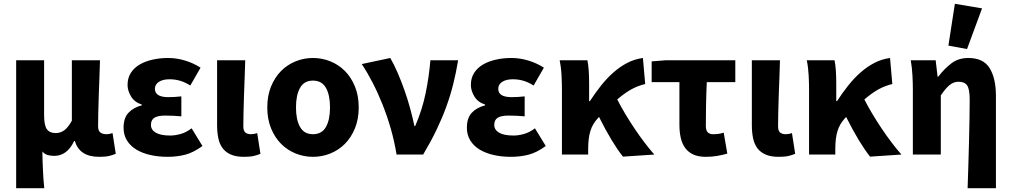

<svg xmlns="http://www.w3.org/2000/svg" viewBox="-20 -813 5319 1010"><path d="M65 177V-496H212V-207Q212 -154 226.5 -133.5Q241 -113 273 -113Q298 -113 318 -127.5Q338 -142 358 -178V-496H506Q505 -452 503 -404.5Q501 -357 499.5 -310.5Q498 -264 497 -222Q496 -180 496 -149Q496 -125 508 -116Q520 -107 540 -107Q555 -107 572 -113L589 -4Q573 3 553.5 7.5Q534 12 502 12Q398 12 374 -71H370Q333 7 265 7Q247 7 231 2.5Q215 -2 203 -16Q203 12 204 36Q205 60 206 82.5Q207 105 208.5 128Q210 151 213 177Z M862 12Q814 12 771.5 2.5Q729 -7 697.5 -26Q666 -45 648 -74Q630 -103 630 -141Q630 -192 655.5 -219.5Q681 -247 726 -259V-263Q688 -275 669.5 -305.5Q651 -336 651 -366Q651 -403 668.5 -430Q686 -457 715.5 -474Q745 -491 783.5 -499.5Q822 -508 864 -508Q909 -508 953.5 -494.5Q998 -481 1035 -457L981 -363Q931 -396 872 -396Q837 -396 816 -382.5Q795 -369 795 -346Q795 -302 865 -302Q881 -302 899 -303Q917 -304 934 -306V-201Q913 -203 891 -204Q869 -205 849 -205Q810 -205 792 -193.5Q774 -182 774 -156Q774 -130 799.5 -115Q825 -100 876 -100Q900 -100 929.5 -108Q959 -116 988 -138L1045 -45Q997 -10 953.5 1Q910 12 862 12Z M1263 12Q1222 12 1194.5 0Q1167 -12 1151 -33.5Q1135 -55 1128.5 -86Q1122 -117 1122 -155V-496H1270Q1269 -452 1267 -404.5Q1265 -357 1263.5 -310.5Q1262 -264 1261 -222Q1260 -180 1260 -149Q1260 -125 1270.5 -116Q1281 -107 1301 -107Q1307 -107 1316 -108.5Q1325 -110 1333 -113L1350 -4Q1334 3 1314.5 7.5Q1295 12 1263 12Z M1626 12Q1579 12 1535.5 -5.5Q1492 -23 1459 -56Q1426 -89 1406 -137.5Q1386 -186 1386 -248Q1386 -310 1406 -358.5Q1426 -407 1459 -440Q1492 -473 1535.5 -490.5Q1579 -508 1626 -508Q1674 -508 1717.5 -490.5Q1761 -473 1794 -440Q1827 -407 1847 -358.5Q1867 -310 1867 -248Q1867 -186 1847 -137.5Q1827 -89 1794 -56Q1761 -23 1717.5 -5.5Q1674 12 1626 12ZM1626 -107Q1673 -107 1694.5 -145Q1716 -183 1716 -248Q1716 -313 1694.5 -351Q1673 -389 1626 -389Q1580 -389 1558.5 -351Q1537 -313 1537 -248Q1537 -183 1558.5 -145Q1580 -107 1626 -107Z M2066 0Q2055 -69 2036 -135Q2017 -201 1993 -261.5Q1969 -322 1941 -376.5Q1913 -431 1883 -476L2033 -508Q2053 -474 2072.5 -428.5Q2092 -383 2109 -334.5Q2126 -286 2139 -237.5Q2152 -189 2160 -150H2164Q2201 -235 2219 -322.5Q2237 -410 2244 -496H2390Q2379 -430 2364 -370Q2349 -310 2327.5 -251Q2306 -192 2276.5 -130.5Q2247 -69 2206 0Z M2668 12Q2620 12 2577.5 2.5Q2535 -7 2503.5 -26Q2472 -45 2454 -74Q2436 -103 2436 -141Q2436 -192 2461.5 -219.5Q2487 -247 2532 -259V-263Q2494 -275 2475.5 -305.5Q2457 -336 2457 -366Q2457 -403 2474.5 -430Q2492 -457 2521.5 -474Q2551 -491 2589.5 -499.5Q2628 -508 2670 -508Q2715 -508 2759.5 -494.5Q2804 -481 2841 -457L2787 -363Q2737 -396 2678 -396Q2643 -396 2622 -382.5Q2601 -369 2601 -346Q2601 -302 2671 -302Q2687 -302 2705 -303Q2723 -304 2740 -306V-201Q2719 -203 2697 -204Q2675 -205 2655 -205Q2616 -205 2598 -193.5Q2580 -182 2580 -156Q2580 -130 2605.5 -115Q2631 -100 2682 -100Q2706 -100 2735.5 -108Q2765 -116 2794 -138L2851 -45Q2803 -10 2759.5 1Q2716 12 2668 12Z M3257 11Q3199 -62 3131 -198Q3129 -195 3124 -190Q3097 -161 3085.5 -123.5Q3074 -86 3074 -29V0H2936V-344Q2936 -373 2934 -415Q2932 -457 2924 -496H3070Q3075 -472 3077 -440.5Q3079 -409 3079 -374V-281H3083Q3111 -324 3141.5 -362.5Q3172 -401 3206.5 -431.5Q3241 -462 3279.5 -482Q3318 -502 3362 -508L3374 -371Q3336 -362 3302 -343.5Q3268 -325 3227 -290Q3245 -254 3269 -214Q3293 -174 3318.5 -136Q3344 -98 3371 -62.5Q3398 -27 3422 0Z M3693 12Q3654 12 3627.5 0Q3601 -12 3584.5 -34.5Q3568 -57 3561 -88Q3554 -119 3554 -158V-381H3408V-490L3482 -496H3848V-381H3698Q3695 -316 3694 -256.5Q3693 -197 3693 -152Q3693 -126 3703.5 -116.5Q3714 -107 3731 -107Q3745 -107 3757.5 -108.5Q3770 -110 3787 -115L3806 -5Q3782 2 3753.5 7Q3725 12 3693 12Z M4076 12Q4035 12 4007.5 0Q3980 -12 3964 -33.5Q3948 -55 3941.5 -86Q3935 -117 3935 -155V-496H4083Q4082 -452 4080 -404.5Q4078 -357 4076.5 -310.5Q4075 -264 4074 -222Q4073 -180 4073 -149Q4073 -125 4083.5 -116Q4094 -107 4114 -107Q4120 -107 4129 -108.5Q4138 -110 4146 -113L4163 -4Q4147 3 4127.5 7.5Q4108 12 4076 12Z M4557 11Q4499 -62 4431 -198Q4429 -195 4424 -190Q4397 -161 4385.5 -123.5Q4374 -86 4374 -29V0H4236V-344Q4236 -373 4234 -415Q4232 -457 4224 -496H4370Q4375 -472 4377 -440.5Q4379 -409 4379 -374V-281H4383Q4411 -324 4441.5 -362.5Q4472 -401 4506.5 -431.5Q4541 -462 4579.5 -482Q4618 -502 4662 -508L4674 -371Q4636 -362 4602 -343.5Q4568 -325 4527 -290Q4545 -254 4569 -214Q4593 -174 4618.5 -136Q4644 -98 4671 -62.5Q4698 -27 4722 0Z M5070 177Q5072 119 5074 54.5Q5076 -10 5077.5 -72Q5079 -134 5080 -190Q5081 -246 5081 -289Q5081 -343 5068 -363Q5055 -383 5022 -383Q4996 -383 4974.5 -365Q4953 -347 4929 -311V0H4782V-344Q4782 -373 4780 -414Q4778 -455 4771 -496H4902L4912 -410H4916Q4948 -452 4985 -480Q5022 -508 5074 -508Q5153 -508 5186 -454.5Q5219 -401 5219 -308V177ZM4969 -573 5003 -793 5146 -769 5067 -555Z"/></svg>

Font: Font
Style: ¶
Weight: 700
Designer: Paul D. Hunt
Foundry: Adobe Systems Incorporated
Version: Version 3.000